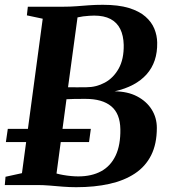

<svg xmlns="http://www.w3.org/2000/svg" viewBox="-27 -771 704 800"><path d="M290.5 9Q263.5 9 235.2 6.8Q207 4.5 180 2.2Q153 0 129.5 0H-7L-4 -34.5L64.5 -49.5L151 -693L85 -707L89 -743H236Q265.5 -743 291.2 -745Q317 -747 343.5 -749Q370 -751 401.5 -751Q466.5 -751 509.8 -737.8Q553 -724.5 578.8 -702Q604.5 -679.5 616 -651.5Q627.5 -623.5 628 -593.5Q629.5 -512.5 583.8 -461.2Q538 -410 450.5 -390.5Q505 -390 544.2 -369.5Q583.5 -349 605 -314.8Q626.5 -280.5 626.5 -238Q626.5 -171.5 603 -124.5Q579.5 -77.5 535 -48Q490.5 -18.5 428.8 -4.8Q367 9 290.5 9ZM299 -36Q355 -36 394.5 -57.5Q434 -79 454.8 -122.8Q475.5 -166.5 474.5 -232.5Q473.5 -297.5 436.5 -328.2Q399.5 -359 329.5 -359Q302.5 -359 284.5 -358.8Q266.5 -358.5 250 -357.5L208.5 -48Q221 -44.5 236.8 -41.8Q252.5 -39 269 -37.5Q285.5 -36 299 -36ZM256.5 -407.5Q274.5 -407 294 -407.2Q313.5 -407.5 333.5 -407.5Q374 -407.5 409.8 -426.8Q445.5 -446 467.5 -485.2Q489.5 -524.5 488.5 -584Q487.5 -623 474 -650.2Q460.5 -677.5 433.5 -691.8Q406.5 -706 365.5 -706Q357 -706 344.8 -705.2Q332.5 -704.5 319.5 -702.8Q306.5 -701 296 -698.5ZM-2.5 -179 5.5 -234H351.5L344 -179Z"/></svg>

Font: Merriweather 72pt
Style: Bold Italic
Weight: 700
Italic angle: -7.8°
Version: Version 2.101